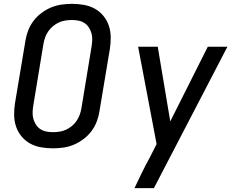

<svg xmlns="http://www.w3.org/2000/svg" viewBox="-20 -763 1240 998"><path d="M255 8Q223 8 192.5 2.5Q162 -3 136.5 -17Q111 -31 92 -54Q73 -77 63.5 -105Q54 -133 53.5 -164.5Q53 -196 58 -227L112 -550Q116 -577 126 -603.5Q136 -630 153.5 -653.5Q171 -677 195 -695Q219 -713 245 -724Q271 -735 299 -739Q327 -743 354 -743Q386 -743 416.5 -737.5Q447 -732 472.5 -718Q498 -704 517 -681Q536 -658 545.5 -630Q555 -602 555.5 -570.5Q556 -539 551 -508L497 -185Q493 -158 483 -131.5Q473 -105 455.5 -81.5Q438 -58 414 -40Q390 -22 364 -11Q338 0 310 4Q282 8 255 8ZM255 -76Q271 -76 288.5 -78.5Q306 -81 322.5 -88.5Q339 -96 353 -107.5Q367 -119 377.5 -134Q388 -149 394 -165.5Q400 -182 403 -199L456 -521Q459 -539 459.5 -556.5Q460 -574 455.5 -590Q451 -606 442 -620Q433 -634 419.5 -643Q406 -652 389 -655.5Q372 -659 354 -659Q338 -659 320.5 -656.5Q303 -654 286.5 -646.5Q270 -639 256 -627.5Q242 -616 231.5 -601Q221 -586 215 -569.5Q209 -553 206 -536L153 -214Q150 -196 149.5 -178.5Q149 -161 153.5 -145Q158 -129 167 -115Q176 -101 189.5 -92Q203 -83 220 -79.5Q237 -76 255 -76ZM679 215Q698 174 718 133.5Q738 93 760 53L794 -14L698 -520H800L865 -132L1060 -520H1162L780 215Z"/></svg>

Font: Iosevka Aile Medium Oblique
Style: Regular
Weight: 500
Italic angle: -9°
Designer: Belleve Invis
Foundry: Belleve Invis
Version: Version 31.1.0; ttfautohint (v1.8.4)